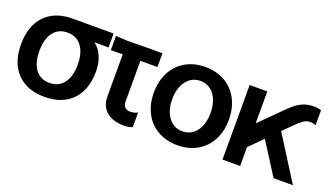

<svg xmlns="http://www.w3.org/2000/svg" viewBox="-58 -889 2146 1258"><g transform="rotate(20 1015.5 -259.5)"><path d="M566 -532V-435H470V-433Q505 -407 524 -361Q543 -315 543 -259Q543 -131 474 -59Q405 13 281 13Q158 13 89 -59Q20 -131 20 -259Q20 -388 89 -460Q158 -532 281 -532ZM281 -84Q344 -84 379.5 -130.5Q415 -177 415 -259Q415 -342 379.5 -388.5Q344 -435 281 -435Q218 -435 183 -388.5Q148 -342 148 -259Q148 -176 183 -130Q218 -84 281 -84Z M669 -424H586V-523L669 -518L792 -520H911V-424H792V-141Q792 -116 805 -102Q818 -88 840 -88Q871 -88 894 -101V1Q870 12 836 12Q757 12 713 -26Q669 -64 669 -131Z M1469 -259Q1469 -178 1436.5 -116.5Q1404 -55 1344.5 -21Q1285 13 1207 13Q1130 13 1070.5 -21Q1011 -55 978.5 -116.5Q946 -178 946 -259Q946 -340 978.5 -402Q1011 -464 1070.5 -498Q1130 -532 1207 -532Q1285 -532 1344.5 -498Q1404 -464 1436.5 -402Q1469 -340 1469 -259ZM1207 -84Q1268 -84 1304.5 -132Q1341 -180 1341 -259Q1341 -339 1304.5 -387Q1268 -435 1207 -435Q1148 -435 1111 -386.5Q1074 -338 1074 -259Q1074 -180 1111 -132Q1148 -84 1207 -84Z M1642 -520V-299H1644L1729 -384L1758 -413Q1804 -460 1830.5 -482.5Q1857 -505 1888.5 -518.5Q1920 -532 1962 -532Q1991 -532 2015 -524V-420Q1999 -428 1974 -428Q1949 -428 1927 -412Q1905 -396 1870 -361L1816 -307L2010 0H1875L1733 -223L1642 -131V0H1519V-520Z"/></g></svg>

Font: Non Bureau Medium
Style: Regular
Weight: 500
Designer: Jona Saucedo
Foundry: Non Foundry
Version: Version 1.000; ttfautohint (v1.8.4)